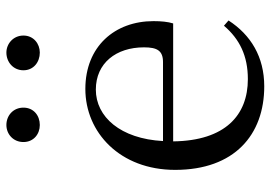

<svg xmlns="http://www.w3.org/2000/svg" viewBox="-140 -672 827 586"><g transform="rotate(-90 273.0 -378.5)"><path d="M185 -670C214 -670 238 -689 238 -720C238 -751 214 -772 185 -772C157 -772 133 -751 133 -720C133 -689 157 -670 185 -670ZM406 -670C433 -670 458 -689 458 -720C458 -751 433 -772 406 -772C377 -772 352 -751 352 -720C352 -689 377 -670 406 -670ZM303 15C393 15 460 -26 504 -94L488 -108C447 -60 396 -35 325 -35C215 -35 137 -104 135 -263H495C500 -279 502 -299 502 -323C502 -441 425 -531 295 -531C162 -531 48 -425 48 -257C48 -76 155 15 303 15ZM136 -294C143 -424 210 -499 293 -499C374 -499 422 -437 422 -352C422 -312 412 -294 377 -294Z"/></g></svg>

Font: Noto Serif CJK TC
Style: Regular
Weight: 400
Designer: Ryoko NISHIZUKA 西塚涼子 (kana & ideographs); Frank Grießhammer (Latin, Greek & Cyrillic); Wenlong ZHANG 张文龙 (bopomofo); San
Foundry: Adobe
Version: Version 2.001;hotconv 1.1.0;makeotfexe 2.6.0